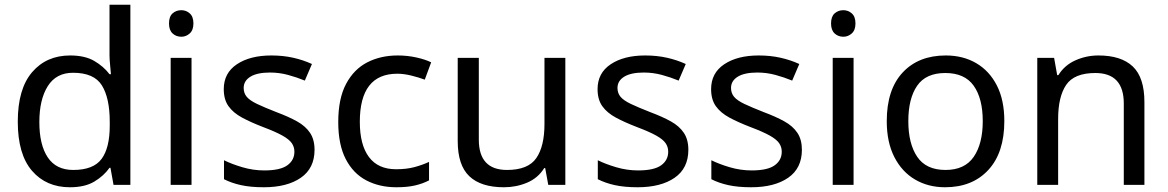

<svg xmlns="http://www.w3.org/2000/svg" viewBox="-20 -780 4929 810"><path d="M275 10Q175 10 115 -59.5Q55 -129 55 -267Q55 -405 115.5 -475.5Q176 -546 276 -546Q338 -546 377.5 -523Q417 -500 442 -467H448Q447 -480 444.5 -505.5Q442 -531 442 -546V-760H530V0H459L446 -72H442Q418 -38 378 -14Q338 10 275 10ZM289 -63Q374 -63 408.5 -109.5Q443 -156 443 -250V-266Q443 -366 410 -419.5Q377 -473 288 -473Q217 -473 181.5 -416.5Q146 -360 146 -265Q146 -169 181.5 -116Q217 -63 289 -63Z M745 -737Q765 -737 780.5 -723.5Q796 -710 796 -681Q796 -653 780.5 -639Q765 -625 745 -625Q723 -625 708 -639Q693 -653 693 -681Q693 -710 708 -723.5Q723 -737 745 -737ZM788 -536V0H700V-536Z M1307 -148Q1307 -70 1249 -30Q1191 10 1093 10Q1037 10 996.5 1Q956 -8 925 -24V-104Q957 -88 1002.5 -74.5Q1048 -61 1095 -61Q1162 -61 1192 -82.5Q1222 -104 1222 -140Q1222 -160 1211 -176Q1200 -192 1171.5 -208Q1143 -224 1090 -244Q1038 -264 1001 -284Q964 -304 944 -332Q924 -360 924 -404Q924 -472 979.5 -509Q1035 -546 1125 -546Q1174 -546 1216.5 -536.5Q1259 -527 1296 -510L1266 -440Q1232 -454 1195 -464Q1158 -474 1119 -474Q1065 -474 1036.5 -456.5Q1008 -439 1008 -409Q1008 -387 1021 -371.5Q1034 -356 1064.5 -341.5Q1095 -327 1146 -307Q1197 -288 1233 -268Q1269 -248 1288 -219.5Q1307 -191 1307 -148Z M1652 10Q1581 10 1525.5 -19Q1470 -48 1438.5 -109Q1407 -170 1407 -265Q1407 -364 1440 -426Q1473 -488 1529.5 -517Q1586 -546 1658 -546Q1699 -546 1737 -537.5Q1775 -529 1799 -517L1772 -444Q1748 -453 1716 -461Q1684 -469 1656 -469Q1498 -469 1498 -266Q1498 -169 1536.5 -117.5Q1575 -66 1651 -66Q1695 -66 1728.5 -75Q1762 -84 1790 -97V-19Q1763 -5 1730.5 2.5Q1698 10 1652 10Z M2365 -536V0H2293L2280 -71H2276Q2250 -29 2204 -9.5Q2158 10 2106 10Q2009 10 1960 -36.5Q1911 -83 1911 -185V-536H2000V-191Q2000 -63 2119 -63Q2208 -63 2242.5 -113Q2277 -163 2277 -257V-536Z M2884 -148Q2884 -70 2826 -30Q2768 10 2670 10Q2614 10 2573.5 1Q2533 -8 2502 -24V-104Q2534 -88 2579.5 -74.5Q2625 -61 2672 -61Q2739 -61 2769 -82.5Q2799 -104 2799 -140Q2799 -160 2788 -176Q2777 -192 2748.5 -208Q2720 -224 2667 -244Q2615 -264 2578 -284Q2541 -304 2521 -332Q2501 -360 2501 -404Q2501 -472 2556.5 -509Q2612 -546 2702 -546Q2751 -546 2793.5 -536.5Q2836 -527 2873 -510L2843 -440Q2809 -454 2772 -464Q2735 -474 2696 -474Q2642 -474 2613.5 -456.5Q2585 -439 2585 -409Q2585 -387 2598 -371.5Q2611 -356 2641.5 -341.5Q2672 -327 2723 -307Q2774 -288 2810 -268Q2846 -248 2865 -219.5Q2884 -191 2884 -148Z M3363 -148Q3363 -70 3305 -30Q3247 10 3149 10Q3093 10 3052.5 1Q3012 -8 2981 -24V-104Q3013 -88 3058.5 -74.5Q3104 -61 3151 -61Q3218 -61 3248 -82.5Q3278 -104 3278 -140Q3278 -160 3267 -176Q3256 -192 3227.5 -208Q3199 -224 3146 -244Q3094 -264 3057 -284Q3020 -304 3000 -332Q2980 -360 2980 -404Q2980 -472 3035.5 -509Q3091 -546 3181 -546Q3230 -546 3272.5 -536.5Q3315 -527 3352 -510L3322 -440Q3288 -454 3251 -464Q3214 -474 3175 -474Q3121 -474 3092.5 -456.5Q3064 -439 3064 -409Q3064 -387 3077 -371.5Q3090 -356 3120.5 -341.5Q3151 -327 3202 -307Q3253 -288 3289 -268Q3325 -248 3344 -219.5Q3363 -191 3363 -148Z M3538 -737Q3558 -737 3573.5 -723.5Q3589 -710 3589 -681Q3589 -653 3573.5 -639Q3558 -625 3538 -625Q3516 -625 3501 -639Q3486 -653 3486 -681Q3486 -710 3501 -723.5Q3516 -737 3538 -737ZM3581 -536V0H3493V-536Z M4217 -269Q4217 -136 4149.5 -63Q4082 10 3967 10Q3896 10 3840.5 -22.5Q3785 -55 3753 -117.5Q3721 -180 3721 -269Q3721 -402 3788 -474Q3855 -546 3970 -546Q4043 -546 4098.5 -513.5Q4154 -481 4185.5 -419.5Q4217 -358 4217 -269ZM3812 -269Q3812 -174 3849.5 -118.5Q3887 -63 3969 -63Q4050 -63 4088 -118.5Q4126 -174 4126 -269Q4126 -364 4088 -418Q4050 -472 3968 -472Q3886 -472 3849 -418Q3812 -364 3812 -269Z M4614 -546Q4710 -546 4759 -499.5Q4808 -453 4808 -349V0H4721V-343Q4721 -472 4601 -472Q4512 -472 4478 -422Q4444 -372 4444 -278V0H4356V-536H4427L4440 -463H4445Q4471 -505 4517 -525.5Q4563 -546 4614 -546Z"/></svg>

Font: Noto Sans Ugaritic
Style: Regular
Weight: 400
Designer: Monotype Design Team
Foundry: Monotype Imaging Inc.
Version: Version 2.001; ttfautohint (v1.8.4.7-5d5b)